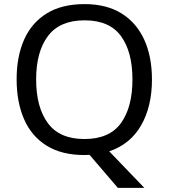

<svg xmlns="http://www.w3.org/2000/svg" viewBox="-20 -745 821 935"><path d="M720 -358Q720 -227 667.5 -135Q615 -43 512 -8L683 170H554L416 9Q410 9 403.5 9.5Q397 10 391 10Q280 10 206.5 -36Q133 -82 97 -165Q61 -248 61 -359Q61 -469 97 -551Q133 -633 206.5 -679Q280 -725 392 -725Q499 -725 572 -679.5Q645 -634 682.5 -551.5Q720 -469 720 -358ZM156 -358Q156 -223 213 -145.5Q270 -68 391 -68Q513 -68 569 -145.5Q625 -223 625 -358Q625 -493 569 -569.5Q513 -646 392 -646Q271 -646 213.5 -569.5Q156 -493 156 -358Z"/></svg>

Font: Noto Sans Adlam
Style: Regular
Weight: 400
Designer: Mark Jamra, Neil Patel
Foundry: JamraPatel LLC
Version: Version 3.001